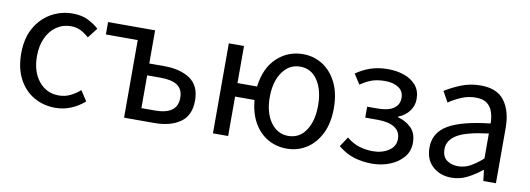

<svg xmlns="http://www.w3.org/2000/svg" viewBox="-47 -754 2817 1021"><g transform="rotate(10 1361.5 -243.0)"><path d="M274 12Q210 12 158 -18Q106 -48 76 -105Q46 -162 46 -242Q46 -324 78.5 -381Q111 -438 164.5 -468Q218 -498 280 -498Q328 -498 362.5 -481Q397 -464 422 -441L380 -387Q359 -406 335.5 -418Q312 -430 283 -430Q239 -430 204.5 -406.5Q170 -383 150.5 -340.5Q131 -298 131 -242Q131 -159 172.5 -107.5Q214 -56 281 -56Q315 -56 344 -70.5Q373 -85 395 -105L431 -50Q398 -21 358 -4.5Q318 12 274 12Z M644 0V-419H472V-486H726V-307H807Q894 -307 947 -271Q1000 -235 1000 -155Q1000 -74 947 -37Q894 0 807 0ZM726 -66H799Q920 -66 920 -155Q920 -201 890 -222Q860 -243 799 -243H726Z M1520 -56Q1580 -56 1614.5 -107.5Q1649 -159 1649 -242Q1649 -326 1614.5 -378Q1580 -430 1520 -430Q1461 -430 1424.5 -378Q1388 -326 1388 -242Q1388 -159 1424.5 -107.5Q1461 -56 1520 -56ZM1524 12Q1467 12 1421 -14.5Q1375 -41 1346 -91.5Q1317 -142 1311 -213H1206V0H1124V-486H1206V-286H1312Q1324 -387 1383 -442.5Q1442 -498 1524 -498Q1582 -498 1629.5 -468Q1677 -438 1705.5 -381Q1734 -324 1734 -242Q1734 -162 1705.5 -105Q1677 -48 1629.5 -18Q1582 12 1524 12Z M1984 12Q1934 12 1888.5 -1.5Q1843 -15 1800 -50L1835 -103Q1869 -75 1904.5 -64.5Q1940 -54 1977 -54Q2027 -54 2062.5 -77.5Q2098 -101 2098 -141Q2098 -182 2065.5 -202.5Q2033 -223 1974 -223H1907V-282H1962Q2021 -282 2050 -302.5Q2079 -323 2079 -359Q2079 -396 2050.5 -414.5Q2022 -433 1978 -433Q1936 -433 1905.5 -422Q1875 -411 1846 -390L1811 -444Q1846 -469 1888 -483.5Q1930 -498 1982 -498Q2030 -498 2070 -484Q2110 -470 2134.5 -441Q2159 -412 2159 -367Q2159 -332 2138 -303Q2117 -274 2079 -259V-255Q2121 -244 2150.5 -215.5Q2180 -187 2180 -134Q2180 -89 2152.5 -56.5Q2125 -24 2080.5 -6Q2036 12 1984 12Z M2413 12Q2352 12 2311.5 -24.5Q2271 -61 2271 -126Q2271 -206 2342.5 -248.5Q2414 -291 2569 -308Q2569 -339 2560.5 -367Q2552 -395 2530.5 -412.5Q2509 -430 2469 -430Q2427 -430 2390 -414Q2353 -398 2324 -378L2292 -435Q2326 -457 2375.5 -477.5Q2425 -498 2483 -498Q2572 -498 2612 -443.5Q2652 -389 2652 -298V0H2584L2577 -58H2574Q2540 -30 2499.5 -9Q2459 12 2413 12ZM2437 -54Q2472 -54 2503 -71Q2534 -88 2569 -119V-254Q2448 -239 2399.5 -209Q2351 -179 2351 -132Q2351 -91 2376 -72.5Q2401 -54 2437 -54Z"/></g></svg>

Font: .
Style: 
Weight: 400
Designer: Paul D. Hunt, Dalton Maag
Foundry: Dalton Maag Ltd
Version: Version 1.200